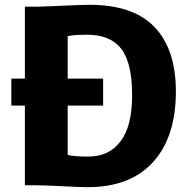

<svg xmlns="http://www.w3.org/2000/svg" viewBox="-20 -771 787 799"><path d="M27.3 -331.5V-443.8H83.5V-743.2H141.1Q156.7 -743.2 239 -747.1Q321.3 -751 352.5 -751Q534.7 -751 623.3 -658.2Q711.9 -565.4 711.9 -390.6Q711.9 -199.7 615.7 -95.2Q519.5 9.3 340.8 7.8Q310.1 7.8 237.1 3.9Q164.1 0 129.9 0H83.5V-331.5ZM261.7 -126.5Q291 -118.7 352.5 -119.6Q435.5 -120.6 482.7 -184.1Q529.8 -247.6 529.8 -374.5Q529.8 -509.8 484.4 -568.1Q439 -626.5 342.8 -626.5Q287.1 -626.5 261.7 -620.6V-443.8H409.2V-331.5H261.7Z"/></svg>

Font: HaufeMerriweatherSans
Style: Bold
Weight: 700
Designer: Eben Sorkin
Foundry: Eben Sorkin
Version: Version 1.56